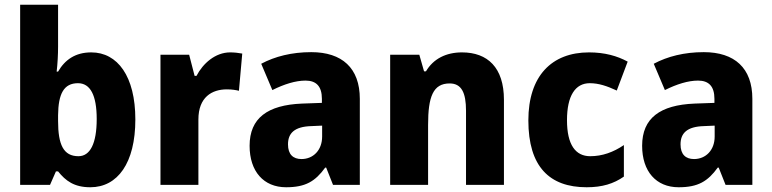

<svg xmlns="http://www.w3.org/2000/svg" viewBox="-20 -780 3257 810"><path d="M225 -583V-760H65V0H191L216 -57H225C257 -17 293 10 361 10C476 10 551 -92 551 -276C551 -458 476 -559 365 -559C298 -559 254 -528 225 -478H219C223 -512 225 -550 225 -583ZM309 -429C361 -429 388 -378 388 -278C388 -174 360 -121 311 -121C248 -121 225 -169 225 -270V-294C226 -384 249 -429 309 -429Z M951 -559C888 -559 836 -512 809 -460H801L778 -549H657V0H817V-276C817 -370 874 -403 937 -403C959 -403 976 -400 988 -397L1002 -554C987 -557 967 -559 951 -559Z M1293 -560C1211 -560 1140 -542 1082 -511L1129 -400C1179 -425 1227 -440 1269 -440C1314 -440 1338 -416 1338 -363V-346L1254 -343C1109 -337 1033 -282 1033 -165C1033 -57 1092 10 1187 10C1269 10 1310 -15 1352 -73H1356L1385 0H1498V-363C1498 -493 1423 -560 1293 -560ZM1294 -248 1339 -250V-204C1339 -146 1301 -109 1252 -109C1217 -109 1195 -128 1195 -171C1195 -218 1222 -246 1294 -248Z M1929 -559C1862 -559 1808 -532 1777 -479H1769L1749 -549H1626V0H1786V-253C1786 -372 1807 -428 1877 -428C1927 -428 1946 -389 1946 -313V0H2106V-359C2106 -495 2037 -559 1929 -559Z M2455 10C2521 10 2569 -5 2612 -35V-168C2568 -138 2521 -121 2470 -121C2408 -121 2372 -169 2372 -273C2372 -376 2407 -429 2468 -429C2506 -429 2541 -417 2582 -398L2628 -520C2584 -544 2531 -559 2465 -559C2307 -559 2209 -459 2209 -272C2209 -77 2298 10 2455 10Z M2949 -560C2867 -560 2796 -542 2738 -511L2785 -400C2835 -425 2883 -440 2925 -440C2970 -440 2994 -416 2994 -363V-346L2910 -343C2765 -337 2689 -282 2689 -165C2689 -57 2748 10 2843 10C2925 10 2966 -15 3008 -73H3012L3041 0H3154V-363C3154 -493 3079 -560 2949 -560ZM2950 -248 2995 -250V-204C2995 -146 2957 -109 2908 -109C2873 -109 2851 -128 2851 -171C2851 -218 2878 -246 2950 -248Z"/></svg>

Font: Noto Sans Myanmar SemiCondensed ExtraBold
Style: Regular
Weight: 800
Width: 4
Designer: Monotype Design Team
Foundry: Monotype Imaging Inc.
Version: Version 2.107